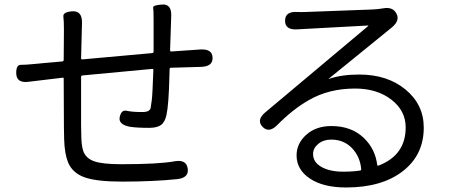

<svg xmlns="http://www.w3.org/2000/svg" viewBox="-20 -787 2040 850"><path d="M521 17Q406 17 353 -2.5Q300 -22 281 -69Q266 -107 264 -169Q263 -195 263 -221L262 -439Q262 -444 257 -443L107 -425Q55 -418 52 -459Q50 -500 72.5 -500Q95 -500 123 -503Q149 -506 175 -508L256 -515Q262 -516 262 -522L263 -655Q263 -694 260.5 -714Q258 -734 301 -737Q344 -739 343 -686L339 -529Q339 -524 344 -524L654 -552Q660 -553 660 -559V-696Q660 -743 658 -753.5Q656 -764 698 -767Q740 -770 738 -716L733 -564Q733 -559 738 -559L867 -568Q920 -571 921 -532Q923 -493 871 -491L736 -487Q731 -487 731 -482Q731 -477 730 -451Q727 -323 717 -278Q710 -246 692.5 -233.5Q675 -221 640 -221Q584 -221 554 -226Q503 -236 510 -269Q517 -302 541 -296.5Q565 -291 610 -291Q629 -291 637.5 -296.5Q646 -302 647 -310Q648 -318 652 -344Q655 -366 659 -477Q659 -482 654 -482L345 -453Q339 -452 339 -446V-232Q339 -206 340 -180Q341 -142 348 -120Q359 -87 395.5 -73.5Q432 -60 517 -60Q684 -60 753 -73Q805 -82 811 -41Q817 0 765 6Q658 17 521 17Z M1512 43Q1411 43 1352 3.5Q1293 -36 1293 -99Q1293 -152 1336 -190.5Q1379 -229 1447 -229Q1536 -229 1591 -176Q1641 -128 1650 -57Q1651 -52 1656 -54Q1776 -100 1776 -223Q1776 -297 1712.5 -346Q1649 -395 1552 -395Q1435 -395 1346 -343Q1276 -303 1207 -233Q1170 -196 1142 -226Q1114 -256 1155 -290L1609 -671Q1613 -674 1608 -674L1295 -657Q1242 -654 1242 -695Q1242 -737 1295 -734Q1309 -733 1334 -734L1628 -745Q1652 -746 1676 -750Q1719 -758 1735 -727Q1752 -696 1714 -665L1436 -439Q1432 -436 1437 -438Q1492 -457 1571 -457Q1695 -457 1775.5 -390.5Q1856 -324 1856 -222Q1856 -101 1763 -29Q1670 43 1512 43ZM1499 -27Q1543 -27 1574 -32Q1580 -33 1579 -39Q1574 -94 1538 -131.5Q1502 -169 1446 -169Q1412 -169 1389 -150Q1366 -131 1366 -105Q1366 -69 1403 -48Q1440 -27 1499 -27Z"/></svg>

Font: Resource Han Rounded JP
Style: Regular
Weight: 400
Designer: Cyano Hao (round all glyphs); Ryoko NISHIZUKA 西塚涼子 (kana, bopomofo & ideographs); Paul D. Hunt (Latin, Greek & Cyrillic)
Foundry: Cyano Hao
Version: 0.990